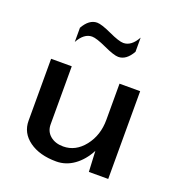

<svg xmlns="http://www.w3.org/2000/svg" viewBox="-103 -609 646 699"><g transform="rotate(20 220.0 -259.5)"><path d="M325 -469Q303 -430 272 -430Q255 -430 215 -448.5Q175 -467 158 -467Q127 -467 105 -427V-482Q127 -521 158 -521Q175 -521 215 -502.5Q255 -484 272 -484Q303 -484 325 -524ZM45 -340H125V-115Q125 -88 144.5 -71.5Q164 -55 195 -55Q243 -55 276.5 -97.5Q310 -140 310 -200V-340H390V0H315L311 -80Q290 -40 258.5 -17.5Q227 5 190 5Q125 5 85 -24Q45 -53 45 -100Z"/></g></svg>

Font: Glametrix
Style: Bold
Weight: 700
Designer: gluk
Foundry: gluk
Version: Version 0.40